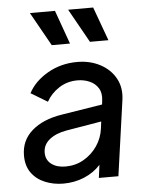

<svg xmlns="http://www.w3.org/2000/svg" viewBox="-56 -844 688 901"><g transform="rotate(-5 288.0 -393.5)"><path d="M206 12Q160 12 120 -4.5Q80 -21 56.5 -53.5Q33 -86 33 -135Q33 -206 85 -251.5Q137 -297 226 -311L419 -342L421 -359Q426 -395 411.5 -418.5Q397 -442 370.5 -453.5Q344 -465 314 -465Q265 -465 226.5 -440Q188 -415 167 -377L89 -424Q118 -479 180.5 -515Q243 -551 320 -551Q380 -551 427.5 -526Q475 -501 499.5 -457Q524 -413 516 -355L466 0H374L382 -61Q350 -26 304.5 -7Q259 12 206 12ZM131 -140Q131 -106 156.5 -86.5Q182 -67 223 -67Q270 -67 308.5 -89Q347 -111 372.5 -148Q398 -185 404 -231L408 -263L242 -235Q191 -226 161 -201.5Q131 -177 131 -140ZM208 -640 119 -799H237L294 -640ZM388 -640 299 -799H417L475 -640Z"/></g></svg>

Font: Plus Jakarta Sans Medium
Style: Italic
Weight: 500
Italic angle: -8°
Designer: Gumpita Rahayu
Foundry: Tokotype
Version: Version 2.071; ttfautohint (v1.8.4.7-5d5b);gftools[0.9.29]